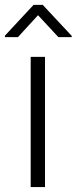

<svg xmlns="http://www.w3.org/2000/svg" viewBox="-42 -759 311 779"><path d="M140.6 -528.3V0H82.5V-528.3ZM131.3 -739.3 249 -613.3V-608.4H194.8L112.3 -697.3L30.8 -608.4H-22V-614.3L94.2 -739.3Z"/></svg>

Font: Vazirmatn RD FD ExtraLight
Style: Regular
Weight: 200
Designer: Saber Rastikerdar
Foundry: Saber Rastikerdar
Version: Version 33.003